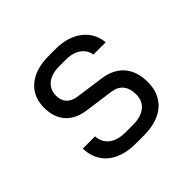

<svg xmlns="http://www.w3.org/2000/svg" viewBox="-141 -716 882 882"><g transform="rotate(-45 300.0 -275.0)"><path d="M276 9H327C445 9 514 -51 514 -152C514 -244 465 -302 374 -314L238 -333C195 -339 171 -364 171 -406C171 -458 211 -491 276 -491H323C382 -491 421 -459 426 -418H506C499 -502 428 -559 323 -559H276C163 -559 93 -501 93 -406C93 -322 139 -271 219 -259L363 -239C411 -233 436 -201 436 -150C436 -94 396 -61 327 -61H276C210 -61 168 -94 166 -147H86C89 -49 159 9 276 9Z"/></g></svg>

Font: JetBrains Mono Light
Style: Regular
Weight: 336
Monospace: yes
Designer: Philipp Nurullin, Konstantin Bulenkov
Foundry: JetBrains
Version: Version 2.305